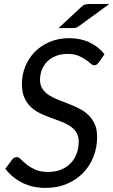

<svg xmlns="http://www.w3.org/2000/svg" viewBox="-20 -910 554 938"><path d="M463 -605.5Q457.5 -598.5 452.5 -594.8Q447.5 -591 440.5 -591Q432 -591 422.5 -599.8Q413 -608.5 398.2 -618.8Q383.5 -629 362.5 -637.8Q341.5 -646.5 310 -646.5Q278 -646.5 253 -636.5Q228 -626.5 210.8 -609.2Q193.5 -592 184.5 -569Q175.5 -546 175.5 -519.5Q175.5 -493.5 187.5 -475.8Q199.5 -458 219 -445.2Q238.5 -432.5 263.8 -422.8Q289 -413 315 -402.8Q341 -392.5 366.2 -380Q391.5 -367.5 411 -349Q430.5 -330.5 442.5 -304.5Q454.5 -278.5 454.5 -241.5Q454.5 -190.5 437 -145.2Q419.5 -100 386.8 -66Q354 -32 307.5 -12Q261 8 203 8Q139 8 88.8 -17.2Q38.5 -42.5 6 -85.5L39 -130Q43 -135.5 49 -139Q55 -142.5 62 -142.5Q71.5 -142.5 82.5 -131.2Q93.5 -120 110.5 -106.2Q127.5 -92.5 152.5 -81.2Q177.5 -70 215 -70Q249.5 -70 277.2 -81Q305 -92 324.2 -111.5Q343.5 -131 354 -158.2Q364.5 -185.5 364.5 -218.5Q364.5 -246 352.5 -264.2Q340.5 -282.5 321 -295Q301.5 -307.5 276.8 -316.8Q252 -326 225.8 -335.5Q199.5 -345 174.8 -357Q150 -369 130.5 -387.5Q111 -406 99 -433Q87 -460 87 -499.5Q87 -543.5 103 -584Q119 -624.5 149 -655.5Q179 -686.5 222 -705Q265 -723.5 319 -723.5Q374 -723.5 418 -702.5Q462 -681.5 490.5 -645ZM514 -890.5 370 -785.5Q361.5 -779.5 355.2 -776.2Q349 -773 339 -773H266.5L375.5 -874.5Q380.5 -879 384.8 -882.2Q389 -885.5 393.5 -887.2Q398 -889 403.5 -889.8Q409 -890.5 417 -890.5Z"/></svg>

Font: Lato TR
Style: Italic
Weight: 400
Italic angle: -12°
Designer: Lukasz Dziedzic
Foundry: tyPoland Lukasz Dziedzic
Version: Version 1.104 2013